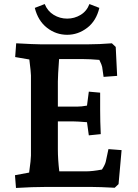

<svg xmlns="http://www.w3.org/2000/svg" viewBox="-20 -924 684 949"><path d="M54 -58 124 -71Q133 -136 133 -155V-551Q133 -566 125 -630L55 -642L60 -710Q150 -705 179 -705H419Q470 -705 533 -710L552 -692L559 -549L492 -544L485 -593Q484 -601 471 -628Q423 -632 391 -632H272Q266 -548 266 -521V-397H361Q382 -397 410 -402L419 -471L475 -466V-382Q475 -323 478 -261L419 -255L410 -320Q360 -324 341 -324H266V-185Q266 -137 273 -77H403Q437 -77 484 -86Q500 -111 503 -126L516 -187L581 -182L566 -14L547 4Q471 0 433 0H204Q141 0 59 5ZM312 -832Q348 -832 378.5 -850.5Q409 -869 422 -904L471 -885Q456 -821 411 -786.5Q366 -752 312 -752Q257 -752 212.5 -786.5Q168 -821 152 -885L201 -904Q215 -869 245.5 -850.5Q276 -832 312 -832Z"/></svg>

Font: Andada Pro ExtraBold
Style: Regular
Weight: 800
Designer: Carolina Giovagnoli
Foundry: Huerta Tipografica
Version: Version 3.005; ttfautohint (v1.8.4)